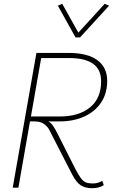

<svg xmlns="http://www.w3.org/2000/svg" viewBox="-20 -989 595 1012"><path d="M519 -36 527 -13Q512 -4 497 -0.5Q482 3 465 3Q431 3 407 -11.5Q383 -26 361 -68L240 -304Q233 -319 214 -334Q195 -349 163 -349H138L77 0H47L172 -710H343Q441 -710 493 -672Q545 -634 545 -563Q545 -496 512.5 -448Q480 -400 423.5 -374.5Q367 -349 293 -349H235Q248 -342 259 -326.5Q270 -311 282 -287L379 -95Q395 -65 407 -49Q419 -33 433 -27.5Q447 -22 469 -22Q486 -22 498.5 -26.5Q511 -31 519 -36ZM345 -683H197L143 -375H295Q395 -375 454 -422.5Q513 -470 513 -561Q513 -683 345 -683ZM378 -792 285 -959 308 -969 393 -817 532 -969 555 -959 402 -792Z"/></svg>

Font: Livvic Thin
Style: Italic
Weight: 250
Italic angle: -10°
Designer: Jacques Le Bailly, Baron von Fonthausen
Version: Version 1.001; ttfautohint (v1.8.2)